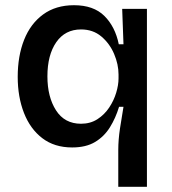

<svg xmlns="http://www.w3.org/2000/svg" viewBox="-20 -553 659 737"><path d="M434 164V22Q434 -16 440.5 -59.5Q447 -103 454 -143H437Q424 -100 402 -64.5Q380 -29 345 -8Q310 13 257 13Q189 13 142.5 -22.5Q96 -58 72 -119.5Q48 -181 48 -258Q48 -338 72.5 -400Q97 -462 145.5 -497.5Q194 -533 264 -533Q339 -533 380.5 -492Q422 -451 436 -383H454L449 -519H544V164ZM291 -78Q327 -78 354 -95.5Q381 -113 399 -140Q417 -167 426 -197Q435 -227 435 -252V-267Q435 -306 418 -346Q401 -386 369 -413Q337 -440 291 -440Q230 -440 196 -391Q162 -342 162 -260Q162 -181 195 -129.5Q228 -78 291 -78Z"/></svg>

Font: Bricolage Grotesque 12pt Medium
Style: Regular
Weight: 500
Designer: Mathieu Triay
Foundry: Atelier Triay
Version: Version 1.001; ttfautohint (v1.8.4.7-5d5b);gftools[0.9.33.de